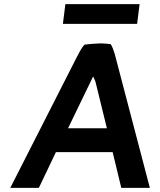

<svg xmlns="http://www.w3.org/2000/svg" viewBox="-20 -914 780 934"><path d="M659 -894H298L286 -798H647ZM709 0 538 -652C533 -669 527 -685 519 -699C504 -701 487 -703 470 -703C441 -702 415 -700 391 -697C375 -679 364 -656 353 -635L30 0H169L252 -174H528L570 0ZM311 -290 433 -542 444 -518 500 -290Z"/></svg>

Font: Bluebird
Style: Obl
Weight: 400
Designer: Jasper
Foundry: Cannot Into Space Fonts
Version: Version 0.98